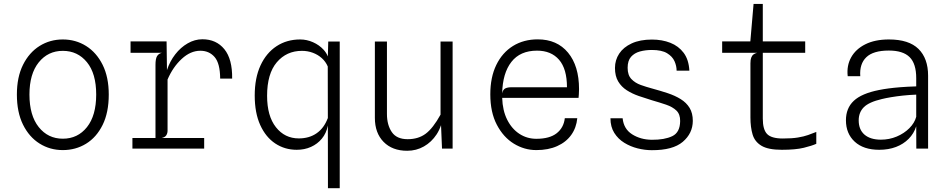

<svg xmlns="http://www.w3.org/2000/svg" viewBox="-20 -757 4840 978"><path d="M300 7.5Q234.5 7.5 181.5 -25.8Q128.5 -59 97.2 -122.2Q66 -185.5 66 -275.5Q66 -364 97.2 -426.8Q128.5 -489.5 181.5 -522.8Q234.5 -556 300 -556Q365.5 -556 418.5 -522.8Q471.5 -489.5 502.8 -426.8Q534 -364 534 -275.5Q534 -184 502.8 -120.8Q471.5 -57.5 418.5 -25Q365.5 7.5 300 7.5ZM300 -50.5Q376 -50.5 423 -109.5Q470 -168.5 470 -275.5Q470 -382.5 422.8 -440.2Q375.5 -498 300 -498Q224.5 -498 177.2 -439.2Q130 -380.5 130 -275.5Q130 -169 177.2 -109.8Q224.5 -50.5 300 -50.5Z M654.5 0V-54H772V-426.5Q772 -458 780 -471Q788 -484 804.5 -488H645V-546H828.5L830.5 -400Q845 -444.5 872.5 -480Q900 -515.5 936 -536.2Q972 -557 1011 -557Q1081.5 -557 1122.8 -506.5Q1164 -456 1162.5 -356.5H1101.5Q1101 -434.5 1073.2 -466.5Q1045.5 -498.5 1000.5 -498.5Q950.5 -498.5 905.8 -457.2Q861 -416 833.5 -352V-91Q833.5 -78.5 827.2 -68.2Q821 -58 803.5 -54H1020V0Z M1650.5 201.5 1650 -118 1649.5 -115.5Q1642 -78 1619.5 -50.8Q1597 -23.5 1564.2 -8.8Q1531.5 6 1491.5 6Q1430.5 6 1382 -26.2Q1333.5 -58.5 1305.5 -120.2Q1277.5 -182 1277.5 -270.5Q1277.5 -360 1307 -423.8Q1336.5 -487.5 1388.8 -521.8Q1441 -556 1509 -556Q1542.5 -556 1574.2 -542Q1606 -528 1628.5 -503.5Q1642.5 -488 1650 -469.5L1652 -545.5H1710.5V201.5ZM1650 -153.5 1649.5 -418.5Q1639 -443 1619.2 -460.8Q1599.5 -478.5 1573.5 -488.2Q1547.5 -498 1518 -498Q1439.5 -498 1390 -439.8Q1340.5 -381.5 1340.5 -269Q1340.5 -166 1385.5 -109Q1430.5 -52 1502 -52Q1555.5 -52 1593.2 -78.5Q1631 -105 1649.5 -155Z M2054 11Q1978.5 11 1934 -34.2Q1889.5 -79.5 1889.5 -156.5V-545.5H1951V-176.5Q1951 -120.5 1975.8 -84.2Q2000.5 -48 2056.5 -48Q2111 -48 2148.2 -75.8Q2185.5 -103.5 2224 -173V-545.5H2285.5V0H2231.5L2226.5 -119.5Q2218 -94 2204 -72.5Q2178 -33 2139.2 -11Q2100.5 11 2054 11Z M2712 7.5Q2651 7.5 2597.5 -25.2Q2544 -58 2510.8 -121.5Q2477.5 -185 2477.5 -276.5Q2477.5 -363.5 2508 -426.2Q2538.5 -489 2593 -522.8Q2647.5 -556.5 2719 -556.5Q2817.5 -556.5 2873.5 -488.8Q2929.5 -421 2929.5 -303Q2929.5 -288.5 2928.5 -276.5L2927 -258.5H2538Q2540 -194 2563.5 -147.2Q2587 -100.5 2625.8 -75.2Q2664.5 -50 2712 -50Q2779.5 -50 2815.5 -78.2Q2851.5 -106.5 2857 -155H2920.5Q2916 -106.5 2889.8 -69.8Q2863.5 -33 2818.2 -12.8Q2773 7.5 2712 7.5ZM2538 -281.5Q2542 -301 2554 -306.8Q2566 -312.5 2584 -312.5H2868Q2868 -406 2827.8 -452.5Q2787.5 -499 2715.5 -499Q2629.5 -499 2584.8 -441.5Q2540 -384 2538 -281.5Z M3300 8Q3265 8 3228 -1.2Q3191 -10.5 3159.8 -29.8Q3128.5 -49 3109 -80Q3089.5 -111 3089.5 -154.5H3151.5Q3157 -100 3200 -72.8Q3243 -45.5 3300.5 -45Q3365 -44.5 3404.5 -63.5Q3444 -82.5 3444.5 -140.5Q3445 -175 3425.5 -193.8Q3406 -212.5 3373 -223.8Q3340 -235 3300 -246.5Q3267 -256.5 3233.8 -268Q3200.5 -279.5 3173 -297Q3145.5 -314.5 3129 -342Q3112.5 -369.5 3112.5 -411Q3112.5 -451 3134 -483.8Q3155.5 -516.5 3197.8 -536Q3240 -555.5 3301 -555.5Q3352.5 -555.5 3394.5 -539Q3436.5 -522.5 3462.5 -487.8Q3488.5 -453 3491.5 -397H3426.5Q3426.5 -421 3415.8 -445.2Q3405 -469.5 3377.8 -486Q3350.5 -502.5 3300.5 -502.5Q3267.5 -502.5 3239.5 -494.8Q3211.5 -487 3194.2 -467.5Q3177 -448 3177 -411.5Q3177 -374.5 3196 -354.5Q3215 -334.5 3243.8 -324.2Q3272.5 -314 3300.5 -306.5Q3343 -295 3380.8 -282.5Q3418.5 -270 3447.5 -252Q3476.5 -234 3492.8 -207.2Q3509 -180.5 3509 -141Q3508.5 -77.5 3457.8 -34.5Q3407 8.5 3300 8Z M3962.5 6Q3893 6 3858.8 -14.5Q3824.5 -35 3813.5 -72Q3802.5 -109 3802.5 -158.5V-434.5Q3802.5 -452.5 3806.5 -463.2Q3810.5 -474 3818.2 -479.8Q3826 -485.5 3836.5 -488H3658.5V-546H3802L3818.5 -737H3865.5V-546H4081.5V-488H3865.5V-153Q3865.5 -96.5 3887.8 -74Q3910 -51.5 3967.5 -51.5Q4014 -51.5 4044.2 -56.5Q4074.5 -61.5 4096.2 -69.2Q4118 -77 4138 -85V-24.5Q4116 -14.5 4074.2 -4.2Q4032.5 6 3962.5 6Z M4458.5 6Q4378.5 6 4333.8 -35.2Q4289 -76.5 4289 -144.5Q4289 -206 4329 -243.5Q4369 -281 4457.5 -298.5Q4479.5 -303 4505.8 -306.5Q4532 -310 4566.5 -312.8Q4601 -315.5 4647 -317V-359Q4647 -433 4613.2 -466.2Q4579.5 -499.5 4507.5 -499.5Q4428 -499.5 4392.8 -465.5Q4357.5 -431.5 4362 -369H4298Q4292 -422.5 4315.5 -464.8Q4339 -507 4388 -531.5Q4437 -556 4508 -556Q4609.5 -556 4658.5 -507.8Q4707.5 -459.5 4707.5 -371.5V0H4647.5L4647 -113.5Q4635 -76.5 4608.5 -49.8Q4582 -23 4544 -8.5Q4506 6 4458.5 6ZM4466 -45.5Q4510 -45.5 4547.8 -61.5Q4585.5 -77.5 4612 -104Q4638.5 -130.5 4647 -162V-275Q4610 -273.5 4578 -270Q4546 -266.5 4519.2 -262Q4492.5 -257.5 4472 -252.5Q4406 -237 4380 -210.8Q4354 -184.5 4354 -144Q4354 -97 4383.2 -71.5Q4412.5 -46 4466 -45.5Z"/></svg>

Font: Spline Sans Mono Light
Style: Regular
Weight: 300
Monospace: yes
Version: Version 1.004